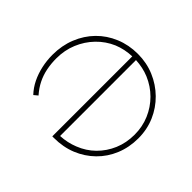

<svg xmlns="http://www.w3.org/2000/svg" viewBox="-159 -917 1134 1134"><g transform="rotate(-45 408.0 -350.0)"><path d="M408 4Q333 4 268.5 -22.5Q204 -49 156.5 -97.5Q109 -146 83 -210Q57 -274 57 -351V-364H725Q723 -425 701 -479Q676 -537 631 -580.5Q586 -624 527 -648.5Q468 -673 399 -673Q356 -673 315.5 -665Q275 -657 239 -639Q203 -621 170 -592L150 -616Q182 -646 221 -665Q260 -684 305 -694Q350 -704 399 -704Q476 -704 542 -677.5Q608 -651 656.5 -603.5Q705 -556 732 -491Q759 -426 759 -351Q759 -277 732 -213Q705 -149 657 -100Q609 -51 545.5 -23.5Q482 4 408 4ZM725 -333H91Q94 -274 115 -222Q138 -163 181 -119.5Q224 -76 281.5 -51.5Q339 -27 408 -27Q474 -27 531.5 -51.5Q589 -76 632.5 -119.5Q676 -163 701 -222Q722 -273 725 -333Z"/></g></svg>

Font: Montserrat Thin ExtraLight
Style: Regular
Weight: 250
Version: Version 9.000